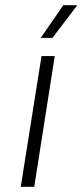

<svg xmlns="http://www.w3.org/2000/svg" viewBox="-20 -720 318 740"><path d="M137 -574H182L278 -700H224ZM60 0H112L191 -504H140Z"/></svg>

Font: Arthouse Owned Light
Style: Italic
Weight: 300
Italic angle: -10°
Designer: Jeremy Tribby
Foundry: Tribby Type
Version: Version 1.000;PS 001.000;hotconv 1.0.88;makeotf.lib2.5.64775